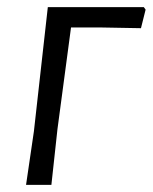

<svg xmlns="http://www.w3.org/2000/svg" viewBox="-20 -518 428 538"><path d="M388 -491 375 -439 264 -441H179L141 -156L124 0H53L75 -150L114 -498H383Z"/></svg>

Font: Alegreya Sans SC
Style: Italic
Weight: 400
Italic angle: -7°
Designer: Juan Pablo del Peral
Foundry: Huerta Tipografica
Version: Version 2.008; ttfautohint (v1.6)